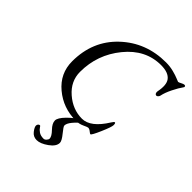

<svg xmlns="http://www.w3.org/2000/svg" viewBox="-256 -809 1237 1237"><g transform="rotate(45 362.5 -191.0)"><path d="M287 108Q287 84 325 45Q363 6 408 -17H438Q353 50 353 88Q353 97 382.5 133Q412 169 412 187Q412 220 369 250.5Q326 281 293 281Q262 281 243 256.5Q224 232 224 218Q224 211 228.5 204.5Q233 198 241 198Q245 198 251.5 209Q258 220 274.5 231.5Q291 243 318 243Q328 243 337 233Q346 223 346 215Q346 195 316.5 164.5Q287 134 287 108ZM384 14Q268 14 182 -58Q96 -130 96 -240Q96 -426 222 -544.5Q348 -663 529 -663Q565 -663 598 -654.5Q631 -646 650.5 -637.5Q670 -629 672 -629Q678 -629 692.5 -637Q707 -645 715 -645Q723 -645 724.5 -639Q726 -633 722 -629Q703 -603 682 -560.5Q661 -518 655 -487Q654 -480 648 -473.5Q642 -467 637 -467Q628 -467 624 -475Q620 -483 622 -493Q636 -562 613 -593Q587 -628 519 -628Q378 -628 279 -506.5Q180 -385 180 -228Q180 -143 249 -83Q318 -23 402 -23Q480 -23 552 -139Q563 -157 569 -157Q576 -157 576 -138Q576 -121 548 -56.5Q520 8 512 9Q508 10 495.5 -0.5Q483 -11 472 -11Q466 -11 439.5 1.5Q413 14 384 14Z"/></g></svg>

Font: EB Garamond 12
Style: Italic
Weight: 400
Italic angle: -17°
Version: Version 0.016; ttfautohint (v1.8.4)